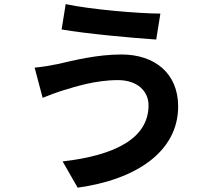

<svg xmlns="http://www.w3.org/2000/svg" viewBox="-20 -827 1040 911"><path d="M684.8 -327.1C684.8 -170.5 525.2 -89.4 277.1 -61.1L348.5 63.4C626.8 25 825.3 -107.9 825.3 -322.2C825.3 -478.7 714.4 -568.5 556.4 -568.5C438.8 -568.5 326.9 -539.8 253.6 -523C221 -516.2 178 -508.9 144.3 -506.1L182.3 -362.9C210.9 -374 250.1 -389.6 279.2 -398.1C329.9 -413.2 429.2 -446.9 539.3 -446.9C633.3 -446.9 684.8 -393.4 684.8 -327.1ZM291.6 -807.4 272.4 -687.2C387.3 -667.2 604.5 -647.2 721.2 -639.4L741 -762.5C635.4 -762.9 408.1 -782.4 291.6 -807.4Z"/></svg>

Font: Source Han Sans JP VF
Style: Regular
Weight: 250
Designer: Ryoko NISHIZUKA 西塚涼子 (kana, bopomofo & ideographs); Paul D. Hunt (Latin, Greek & Cyrillic); Sandoll Communications 산돌커뮤니
Foundry: Adobe
Version: Version 2.004;hotconv 1.0.118;makeotfexe 2.5.65603